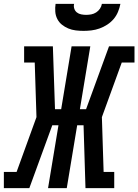

<svg xmlns="http://www.w3.org/2000/svg" viewBox="-54 -975 717 995"><path d="M-34 0V-84H32L135 -368L126 -651H71V-735H220L231 -409H263L317 -735H414L360 -409H392L511 -735H643V-651H577L474 -368L483 -84H538V0H389L379 -326H346L292 0H195L249 -326H217L98 0ZM379 -815Q358 -815 338 -817.5Q318 -820 300 -827.5Q282 -835 267 -847Q252 -859 243 -876.5Q234 -894 232.5 -914.5Q231 -935 234 -955H330Q327 -942 331 -930Q335 -918 344.5 -910.5Q354 -903 367 -900.5Q380 -898 392 -898Q406 -898 419 -900.5Q432 -903 444 -910.5Q456 -918 464 -930Q472 -942 474 -955H570Q566 -934 557.5 -913.5Q549 -893 535 -876.5Q521 -860 502 -847.5Q483 -835 462 -827.5Q441 -820 420 -817.5Q399 -815 379 -815Z"/></svg>

Font: Iosevka Slab Medium Extended
Style: Italic
Weight: 500
Width: 7
Italic angle: -9°
Monospace: yes
Designer: Belleve Invis
Foundry: Belleve Invis
Version: Version 11.1.0; ttfautohint (v1.8.3)